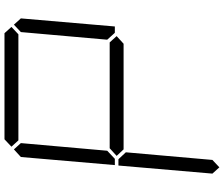

<svg xmlns="http://www.w3.org/2000/svg" viewBox="-91 -907 998 856"><g transform="rotate(90 408.0 -479.0)"><path d="M646 -531 675 -500 641 -469H169L141 -500L175 -531ZM90 -42 62 -73 98 -492H126L129 -489L157 -458L123 -73ZM685 -489 688 -492H716L680 -73L646 -42L618 -73L652 -458ZM726 -958 754 -927 718 -508H690L687 -511L659 -541L693 -927ZM634 -31 601 0H128L100 -31L133 -62H606Z"/></g></svg>

Font: DSEG7 Classic
Style: Light Italic
Weight: 300
Italic angle: -5°
Designer: Keshikan(Twitter:@keshinomi_88pro)
Version: Version 0.46